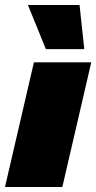

<svg xmlns="http://www.w3.org/2000/svg" viewBox="-39 -750 386 770"><path d="M280 -730 299 -553H145L73 -730ZM327 -500 211 0H-19L97 -500Z"/></svg>

Font: Elaine Sans Black
Style: Italic
Weight: 900
Italic angle: -13°
Designer: Wei Huang
Foundry: Wei Huang
Version: Version 2.001;December 24, 2019;FontCreator 12.0.0.2547 64-b